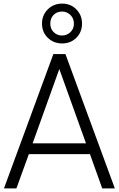

<svg xmlns="http://www.w3.org/2000/svg" viewBox="-20 -1045 658 1065"><path d="M276 -745H343L617 0H547L479 -190H140L71 0H2ZM457 -250 309 -662 161 -250ZM213 -914Q213 -961 245 -993Q277 -1025 325 -1025Q372 -1025 403.5 -993Q435 -961 435 -914Q435 -867 403.5 -835.5Q372 -804 325 -804Q277 -804 245 -835.5Q213 -867 213 -914ZM324 -848Q351 -848 370.5 -866.5Q390 -885 390 -914Q390 -943 370.5 -962Q351 -981 324 -981Q296 -981 277.5 -962.5Q259 -944 259 -914Q259 -885 278 -866.5Q297 -848 324 -848Z"/></svg>

Font: BLUETTI 2.0 Extralight
Style: Roman
Weight: 200
Designer: Stijn de Vries
Foundry: tokotype
Version: Version 2.005;October 31, 2023;FontCreator 14.0.0.2814 64-bi